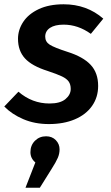

<svg xmlns="http://www.w3.org/2000/svg" viewBox="-30 -564 516 896"><path d="M452 -477 394 -406Q334 -449 267 -449Q226 -449 203.5 -434Q181 -419 181 -393Q181 -369 202 -355.5Q223 -342 285 -322Q358 -299 393 -261.5Q428 -224 428 -163Q428 -110 399.5 -69.5Q371 -29 319 -7Q267 15 198 15Q132 15 78.5 -8Q25 -31 -10 -67L56 -136Q120 -81 201 -81Q251 -81 275.5 -101.5Q300 -122 300 -149Q300 -170 290.5 -183.5Q281 -197 259 -207.5Q237 -218 192 -233Q119 -256 86.5 -291.5Q54 -327 54 -383Q54 -425 78.5 -462Q103 -499 151 -521.5Q199 -544 267 -544Q375 -544 452 -477ZM248 133Q248 153 240 172Q232 191 211 224L156 312H89L135 194Q112 175 112 146Q112 114 133 93Q154 72 185 72Q213 72 230.5 90Q248 108 248 133Z"/></svg>

Font: FiraGO Medium
Style: Italic
Weight: 500
Italic angle: -8°
Designer: bBox Type GmbH
Foundry: bBox Type GmbH
Version: Version 1.001